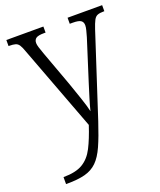

<svg xmlns="http://www.w3.org/2000/svg" viewBox="-143 -626 798 955"><g transform="rotate(-20 256.5 -148.5)"><path d="M40 202Q105 202 142 180Q179 158 202 113Q225 68 247 1L77 -451Q69 -474 61.5 -485.5Q54 -497 42 -500.5Q30 -504 9 -504H6V-536H202V-504H193Q163 -504 151.5 -496Q140 -488 140 -471Q140 -462 144.5 -447.5Q149 -433 158 -408L225 -225Q241 -179 256.5 -133.5Q272 -88 278 -60Q285 -89 295.5 -122.5Q306 -156 318 -195L387 -412Q392 -430 396 -445Q400 -460 400 -471Q400 -488 388.5 -496Q377 -504 346 -504H330V-536H513V-504H509Q489 -504 477 -499.5Q465 -495 457 -480Q449 -465 439 -435L297 1Q273 74 252 121Q231 168 205 193.5Q179 219 141 229Q103 239 45 239H40Z"/></g></svg>

Font: Noto Serif Ethiopic SemiCondensed Light
Style: Regular
Weight: 300
Width: 4
Designer: Monotype Design Team
Foundry: Monotype Imaging Inc.
Version: Version 2.102; ttfautohint (v1.8.4.7-5d5b)